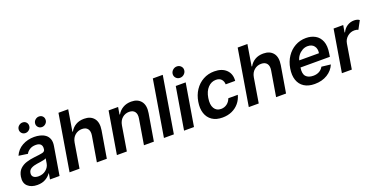

<svg xmlns="http://www.w3.org/2000/svg" viewBox="-21 -1546 4592 2337"><g transform="rotate(-20 2274.5 -377.5)"><path d="M176.1 11Q98.4 11 52.9 -30.9Q7.5 -72.8 20.6 -153.1Q30.9 -214.5 66.2 -248.4Q101.6 -282.3 151.5 -297.8Q201.3 -313.2 255 -318.9Q328.1 -326.7 361 -333.8Q393.8 -340.9 398.4 -367.9V-370Q404.8 -410.2 385.7 -432.2Q366.5 -454.2 321.7 -454.2Q274.9 -454.2 242.9 -433.8Q210.9 -413.4 196.4 -384.9L79.9 -402Q112.9 -476.6 181.6 -514.6Q250.4 -552.6 336.3 -552.6Q375.4 -552.6 412.8 -543.3Q450.3 -534.1 479.2 -512.8Q508.2 -491.5 521.8 -455.3Q535.5 -419 526.3 -365.1L465.6 0H342L354.8 -74.9H350.5Q327.8 -40.5 284.1 -14.7Q240.4 11 176.1 11ZM224.8 -83.5Q282.7 -83.5 322.6 -116.8Q362.6 -150.2 370 -195.7L380.7 -259.9Q371.4 -253.2 348.7 -248Q326 -242.9 301 -239.3Q275.9 -235.8 258.9 -233.3Q214.8 -227.3 182.9 -209.9Q150.9 -192.5 145.2 -155.2Q139.6 -120 162.1 -101.7Q184.7 -83.5 224.8 -83.5ZM468.7 -632.5Q438.6 -632.5 419.4 -654.7Q400.2 -676.8 405.2 -707.4Q409.4 -732.6 430.4 -749.5Q451.3 -766.3 476.2 -766.3Q507.8 -766.3 526.1 -744.7Q544.4 -723 539.4 -691.4Q535.9 -667.6 515.4 -650Q495 -632.5 468.7 -632.5ZM255.7 -632.5Q225.5 -632.5 206.3 -654.8Q187.1 -677.2 192.1 -707.4Q196 -732.6 217.2 -749.5Q238.3 -766.3 263.1 -766.3Q294.7 -766.3 313 -744.7Q331.3 -723 326.3 -691.4Q322.8 -667.6 302.4 -650Q282 -632.5 255.7 -632.5Z M777 -319.6 724.4 0H595.5L716.3 -727.3H842.3L796.9 -452.8H803.6Q829.5 -499.3 874.5 -525.9Q919.4 -552.6 982.6 -552.6Q1067.1 -552.6 1109.7 -499.5Q1152.3 -446.4 1136.4 -347.3L1078.1 0H949.2L1003.9 -327.4Q1012.8 -382.5 989.5 -413.2Q966.3 -443.9 916.2 -443.9Q864.7 -443.9 826 -411.4Q787.3 -378.9 777 -319.6Z M1389.9 -319.6 1337.4 0H1208.5L1299.4 -545.5H1422.6L1407 -452.8H1413.7Q1439.3 -498.6 1485.6 -525.6Q1532 -552.6 1593 -552.6Q1676.8 -552.6 1719.5 -499.1Q1762.1 -445.7 1745.7 -347.3L1687.5 0H1558.9L1613.3 -327.4Q1622.5 -381.7 1599.6 -412.8Q1576.7 -443.9 1526.3 -443.9Q1475.9 -443.9 1438 -411.4Q1400.2 -378.9 1389.9 -319.6Z M2067.1 -727.3 1946.4 0H1817.8L1938.6 -727.3Z M2078.5 0 2169.4 -545.5H2297.9L2207 0ZM2253.6 -620.7Q2223 -620.7 2202.6 -641.9Q2182.2 -663 2183.6 -692.8Q2185.4 -722.7 2208.5 -743.8Q2231.5 -764.9 2262.1 -764.9Q2293 -764.9 2313.7 -743.8Q2334.5 -722.7 2332.4 -692.8Q2330.3 -663 2307.4 -641.9Q2284.4 -620.7 2253.6 -620.7Z M2575.6 10.7Q2494 10.7 2441.4 -25.2Q2388.8 -61.1 2368.1 -124.6Q2347.3 -188.2 2361.2 -270.6Q2374.6 -354 2416.9 -417.4Q2459.2 -480.8 2524 -516.7Q2588.8 -552.6 2668.7 -552.6Q2768.5 -552.6 2823.3 -498.9Q2878.2 -445.3 2870.4 -356.5H2747.2Q2746.4 -396 2722.8 -422.4Q2699.2 -448.9 2653.1 -448.9Q2593 -448.9 2548.8 -402.2Q2504.6 -355.5 2491.5 -272.7Q2477.6 -189.3 2505.9 -141.7Q2534.1 -94.1 2594.1 -94.1Q2636.4 -94.1 2669.9 -118.3Q2703.5 -142.4 2719.5 -186.4H2842.3Q2827.4 -128.6 2790.5 -84Q2753.6 -39.4 2698.9 -14.4Q2644.2 10.7 2575.6 10.7Z M3098.4 -319.6 3045.8 0H2916.9L3037.6 -727.3H3163.7L3118.3 -452.8H3125Q3150.9 -499.3 3195.8 -525.9Q3240.8 -552.6 3304 -552.6Q3388.5 -552.6 3431.1 -499.5Q3473.7 -446.4 3457.7 -347.3L3399.5 0H3270.6L3325.3 -327.4Q3334.2 -382.5 3310.9 -413.2Q3287.6 -443.9 3237.6 -443.9Q3186.1 -443.9 3147.4 -411.4Q3108.7 -378.9 3098.4 -319.6Z M3769.5 10.7Q3687.5 10.7 3633.9 -23.8Q3580.3 -58.2 3558.8 -121.3Q3537.3 -184.3 3551.5 -269.5Q3565.3 -353.7 3608 -417.4Q3650.6 -481.2 3714.7 -516.9Q3778.8 -552.6 3856.5 -552.6Q3923.7 -552.6 3975.5 -523.4Q4027.3 -494.3 4051.5 -433.4Q4075.6 -372.5 4059.7 -277L4053.6 -237.6H3673.3L3672.9 -235.8Q3660.9 -159.1 3691.9 -124.3Q3723 -89.5 3788 -89.5Q3830.3 -89.5 3863.3 -107.2Q3896.3 -125 3915.5 -159.8L4033 -146.3Q4003.9 -75.3 3934.5 -32.3Q3865.1 10.7 3769.5 10.7ZM3688.6 -324.2H3943.9Q3953.1 -380 3925.4 -416.2Q3897.7 -452.4 3842 -452.4Q3805 -452.4 3772.7 -433.9Q3740.4 -415.5 3718 -386.2Q3695.7 -356.9 3688.6 -324.2Z M4122.9 0 4213.8 -545.5H4338.4L4323.2 -454.5H4328.8Q4351.6 -502.1 4391.9 -527.7Q4432.2 -553.3 4480.1 -553.3Q4523.4 -553.3 4549 -533.4L4492.2 -427.6Q4483.3 -432.5 4470.9 -435.4Q4458.5 -438.2 4442.8 -438.2Q4392.8 -438.2 4353 -405.4Q4313.2 -372.5 4304.3 -320.7L4251.4 0Z"/></g></svg>

Font: Inter UI Semi Bold
Style: Italic
Weight: 600
Italic angle: -9.39999°
Designer: Rasmus Andersson
Foundry: rsms
Version: 3.2;8d6f07862